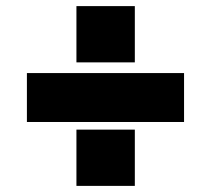

<svg xmlns="http://www.w3.org/2000/svg" viewBox="-20 -625 690 628"><path d="M68 -226V-386H582V-226ZM230 -17V-201H421V-17ZM230 -421V-605H421V-421Z"/></svg>

Font: Azeret Mono ExtraBold
Style: Regular
Weight: 800
Designer: Martin Vácha
Foundry: Displaay
Version: Version 1.002